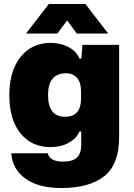

<svg xmlns="http://www.w3.org/2000/svg" viewBox="-20 -770 673 967"><path d="M37 2H221Q224 21 243.5 32.5Q263 44 294 44Q348 44 368.5 22.5Q389 1 389 -40V-108H380Q366 -73 326 -51Q286 -29 235 -29Q140 -29 83.5 -98Q27 -167 27 -291Q27 -373 53 -432Q79 -491 126 -522.5Q173 -554 235 -554Q285 -554 325 -533Q365 -512 380 -475H390L395 -544H580V-80Q580 58 505 117.5Q430 177 289 177Q174 177 108 129.5Q42 82 37 2ZM388 -271V-311Q388 -355 367.5 -378Q347 -401 313 -401Q222 -401 222 -291Q222 -182 308 -182Q349 -182 368.5 -205.5Q388 -229 388 -271ZM226 -750H410L525 -601H367L318 -667L269 -601H111Z"/></svg>

Font: Mona Sans Black
Style: Regular
Weight: 900
Designer: Deni Anggara
Foundry: GitHub
Version: Version 2.000